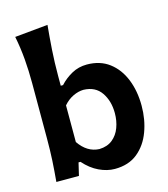

<svg xmlns="http://www.w3.org/2000/svg" viewBox="-121 -916 895 1023"><g transform="rotate(-15 326.0 -404.0)"><path d="M385.7 13.7Q343.3 13.7 299.3 -7.1Q255.4 -27.8 217.8 -70.3H207L190.4 0H65.9Q71.3 -59.6 74.5 -115Q77.6 -170.4 77.6 -238.3V-543Q77.6 -610.4 72.3 -674.8Q66.9 -739.3 54.2 -803.2L236.8 -820.8Q230.5 -755.4 225.8 -686.5Q221.2 -617.7 221.2 -543V-489.3H233.9Q262.2 -520.5 300.3 -541.5Q338.4 -562.5 383.8 -562.5Q457 -562.5 507.3 -524.4Q557.6 -486.3 583.7 -421.4Q609.9 -356.4 609.9 -274.9Q609.9 -198.7 585.4 -132.8Q561 -66.9 511.5 -26.6Q461.9 13.7 385.7 13.7ZM333 -109.9Q377.4 -111.3 406 -134.5Q434.6 -157.7 448.2 -194.6Q461.9 -231.4 461.9 -273.9Q461.9 -340.8 429.7 -387.9Q397.5 -435.1 332 -437Q303.7 -436.5 274.2 -422.4Q244.6 -408.2 221.2 -380.9V-178.7Q266.1 -112.8 333 -109.9Z"/></g></svg>

Font: Pinar-FD SemiBold
Style: Regular
Weight: 600
Designer: Amin Abedi
Version: Version 2.000